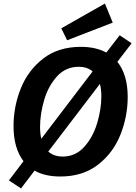

<svg xmlns="http://www.w3.org/2000/svg" viewBox="-20 -979 765 1078"><path d="M719 -736 639 -632Q697 -559 697 -435Q697 -326 656.5 -223.5Q616 -121 530.5 -54.5Q445 12 319 12Q232 12 174 -21L98 79L30 34L112 -74Q56 -147 56 -271Q56 -381 97 -483Q138 -585 223 -650.5Q308 -716 434 -716Q518 -716 577 -684L652 -781ZM205 -267Q205 -227 212 -200L500 -578Q470 -604 422 -604Q349 -604 300 -550Q251 -496 228 -417.5Q205 -339 205 -267ZM549 -439Q549 -476 541 -508L251 -128Q283 -100 332 -100Q404 -100 453 -154.5Q502 -209 525.5 -287.5Q549 -366 549 -439ZM613 -852 357 -753 324 -820 569 -959Z"/></svg>

Font: Bitter Pro
Style: Bold Italic
Weight: 700
Italic angle: -9°
Designer: Sol Matas, and Bitter project Authors
Foundry: Sol Matas
Version: Version 1.010